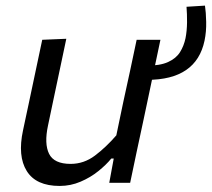

<svg xmlns="http://www.w3.org/2000/svg" viewBox="-20 -634 735 666"><path d="M187 11Q105 11 72.8 -40.8Q40.5 -92.5 60 -182.5Q64.5 -203.5 68.8 -224Q73 -244.5 79 -271.5Q92.5 -336.5 103.8 -388.8Q115 -441 126.5 -496L210 -499.5Q198.5 -444.5 187.2 -391.5Q176 -338.5 163.5 -279.5L146.5 -198.5Q133 -135.5 150.2 -100.5Q167.5 -65.5 225 -65.5Q271 -65.5 309.2 -94.2Q347.5 -123 383.5 -164.5L407.5 -279.5Q420.5 -338 431.5 -389.8Q442.5 -441.5 454 -496H536.5Q525 -441 513.8 -388.5Q502.5 -336 489 -271L478 -219Q464.5 -157.5 453.8 -106.2Q443 -55 431.5 0H359L374.5 -84H366Q348.5 -62.5 321.2 -40.5Q294 -18.5 259.5 -3.8Q225 11 187 11ZM490.5 -357 485.5 -406Q535 -406 563 -418.8Q591 -431.5 604.5 -453.2Q618 -475 623.5 -501.5Q628.5 -527 628.8 -556.5Q629 -586 627 -610.5L691 -614.5Q694.5 -591.5 695.2 -558Q696 -524.5 689.5 -493Q661 -357 490.5 -357Z"/></svg>

Font: Commissioner
Style: Italic
Weight: 400
Italic angle: -12°
Designer: Kostas Bartsokas
Foundry: Kostas Bartsokas
Version: Version 1.000; ttfautohint (v1.8.3)